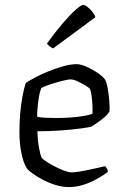

<svg xmlns="http://www.w3.org/2000/svg" viewBox="-20 -761 506 781"><path d="M260 0Q233 0 204.5 -9Q176 -18 152 -31Q128 -44 111 -56.5Q94 -69 90 -75Q75 -98 67 -138.5Q59 -179 59 -223Q59 -265 62.5 -303Q66 -341 72 -372Q78 -403 85 -424Q99 -433 123.5 -446Q148 -459 177.5 -471Q207 -483 237 -491.5Q267 -500 292 -500Q308 -500 332 -489.5Q356 -479 377 -464.5Q398 -450 406 -439Q413 -430 417.5 -405Q422 -380 424.5 -352.5Q427 -325 425 -307Q417 -294 402.5 -282Q388 -270 374 -260.5Q360 -251 352 -246Q342 -243 309 -238.5Q276 -234 229 -230.5Q182 -227 132 -227Q133 -191 138.5 -160.5Q144 -130 150 -118Q157 -111 172 -101.5Q187 -92 205.5 -82.5Q224 -73 241.5 -66.5Q259 -60 271 -60Q284 -60 303 -63Q322 -66 343 -70.5Q364 -75 381 -79Q398 -83 407 -85Q411 -82 415 -75Q419 -68 419 -62Q398 -46 371.5 -31.5Q345 -17 316.5 -8.5Q288 0 260 0ZM210 -281Q238 -281 266.5 -283Q295 -285 319 -289Q343 -293 356 -298Q357 -313 356 -333.5Q355 -354 352.5 -372Q350 -390 346 -399Q343 -404 328 -413Q313 -422 296 -430Q279 -438 267 -438Q256 -438 231 -431.5Q206 -425 182 -417Q158 -409 148 -403Q142 -389 138.5 -368Q135 -347 133 -325Q131 -303 131 -286Q144 -283 165.5 -282Q187 -281 210 -281ZM196 -564Q187 -568 180.5 -573.5Q174 -579 171 -584Q205 -631 235 -666Q265 -701 287.5 -721Q310 -741 318 -741Q325 -741 335 -733.5Q345 -726 354.5 -714.5Q364 -703 368 -691Z"/></svg>

Font: Texturina Medium 12pt ExtraLight
Style: Regular
Weight: 250
Version: Version 1.002